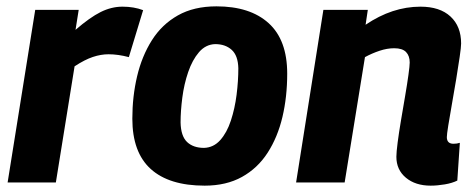

<svg xmlns="http://www.w3.org/2000/svg" viewBox="-20 -575 1500 605"><path d="M228 -544 218 -481Q263 -520 297 -537Q331 -554 366 -554Q402 -554 431 -543L386 -395Q352 -404 322 -404Q298 -404 272.5 -395.5Q247 -387 215 -366L156 0H4L91 -544Z M625 10Q513 10 455 -42.5Q397 -95 397 -201Q397 -271 412 -334.5Q427 -398 458.5 -448Q490 -498 540.5 -526.5Q591 -555 662 -555Q768 -555 826.5 -502Q885 -449 885 -343Q885 -270 870 -206.5Q855 -143 823.5 -94Q792 -45 742.5 -17.5Q693 10 625 10ZM623 -109Q653 -110 674 -133.5Q695 -157 707.5 -195Q720 -233 725.5 -276.5Q731 -320 731 -360Q730 -400 710 -418Q690 -436 658 -436Q628 -435 607 -410.5Q586 -386 573 -348Q560 -310 554.5 -267.5Q549 -225 549 -189Q550 -146 569.5 -127.5Q589 -109 623 -109Z M999 -544H1139L1132 -497Q1216 -554 1305 -554Q1366 -554 1399.5 -523Q1433 -492 1433 -438Q1433 -427 1428.5 -396Q1424 -365 1417.5 -325.5Q1411 -286 1404 -247Q1397 -208 1392.5 -179.5Q1388 -151 1388 -143Q1388 -122 1409 -122Q1420 -122 1429 -125L1421 -6Q1405 2 1381.5 6Q1358 10 1337 10Q1289 10 1259 -15Q1229 -40 1229 -81Q1229 -95 1233 -126Q1237 -157 1243.5 -195.5Q1250 -234 1256.5 -272Q1263 -310 1267 -339Q1271 -368 1271 -378Q1271 -399 1259.5 -411Q1248 -423 1222 -423Q1200 -423 1176 -415Q1152 -407 1130 -395L1066 0H913Z"/></svg>

Font: Georama
Style: Bold Italic
Weight: 700
Italic angle: -9°
Designer: Jean-Baptiste Levee
Foundry: Production Type
Version: Version 1.000